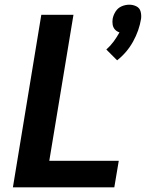

<svg xmlns="http://www.w3.org/2000/svg" viewBox="-20 -798 622 818"><path d="M479 -541Q521 -574 547 -621Q573 -668 581 -718Q583 -734 579 -749Q575 -764 561 -771Q547 -778 531 -778Q514 -778 498 -771Q482 -764 472.5 -749Q463 -734 460 -718Q458 -705 460 -693Q462 -681 469.5 -672.5Q477 -664 489 -660Q478 -640 464.5 -621.5Q451 -603 433 -587ZM35 0H467L486 -113H190L293 -735H156Z"/></svg>

Font: Iosevka Sparkle XBdObl
Style: Regular
Weight: 800
Italic angle: -9°
Designer: Belleve Invis
Foundry: Belleve Invis
Version: Version 4.5.0; ttfautohint (v1.8.3)